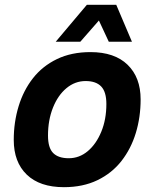

<svg xmlns="http://www.w3.org/2000/svg" viewBox="-20 -764 640 796"><path d="M245 12Q145 12 91 -40Q37 -92 37 -184Q37 -257 57 -323Q77 -389 116.5 -439.5Q156 -490 216 -519Q276 -548 355 -548Q455 -548 509 -495.5Q563 -443 563 -352Q563 -278 543 -212.5Q523 -147 483.5 -96.5Q444 -46 384 -17Q324 12 245 12ZM265 -108Q309 -108 344 -137.5Q379 -167 400 -218Q421 -269 421 -333Q421 -383 399.5 -405.5Q378 -428 335 -428Q291 -428 255.5 -398.5Q220 -369 199.5 -317.5Q179 -266 179 -202Q179 -151 200.5 -129.5Q222 -108 265 -108ZM211 -591 340 -744H462L527 -591H431L390 -679L313 -591Z"/></svg>

Font: Geist Mono
Style: Bold Italic
Weight: 700
Italic angle: -12°
Monospace: yes
Designer: Basement.studio, Andrés Briganti, Mateo Zaragoza
Foundry: Basement.studio, Vercel, Andrés Briganti, Guido Ferreyra, Mateo Zaragoza
Version: Version 1.500; ttfautohint (v1.8.4.7-5d5b)